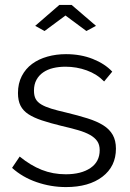

<svg xmlns="http://www.w3.org/2000/svg" viewBox="-20 -750 527 780"><path d="M123 -645 221 -730H271L370 -645L331 -624L246 -687L161 -624ZM248 10Q187 10 129 -10Q71 -30 29 -68L60 -114Q104 -78 149.5 -60Q195 -42 247 -42Q310 -42 347.5 -67.5Q385 -93 385 -140Q385 -162 375 -176.5Q365 -191 345.5 -202Q326 -213 296.5 -221.5Q267 -230 228 -239Q183 -250 150 -261Q117 -272 95.5 -286Q74 -300 63.5 -320.5Q53 -341 53 -372Q53 -411 68.5 -441Q84 -471 110.5 -490.5Q137 -510 172.5 -520Q208 -530 248 -530Q308 -530 357 -510.5Q406 -491 436 -459L403 -419Q374 -449 332.5 -464Q291 -479 246 -479Q219 -479 196 -473.5Q173 -468 155.5 -456Q138 -444 128 -425.5Q118 -407 118 -382Q118 -361 125 -348Q132 -335 148 -325.5Q164 -316 188.5 -308.5Q213 -301 248 -293Q298 -281 336 -269Q374 -257 399.5 -241Q425 -225 438 -202Q451 -179 451 -146Q451 -74 396 -32Q341 10 248 10Z"/></svg>

Font: Oxford Sans
Style: Regular
Weight: 400
Designer: Matt McInerney, Pablo Impallari, Rodrigo Fuenzalida
Foundry: Matt McInerney, Pablo Impallari, Rodrigo Fuenzalida
Version: Version 3.000g; ttfautohint (v1.5) -l 8 -r 28 -G 28 -x 14 -D